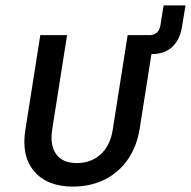

<svg xmlns="http://www.w3.org/2000/svg" viewBox="-20 -680 706 710"><path d="M74 -201 129 -550H228L173 -201Q164 -142 188 -109.5Q212 -77 264 -77Q317 -77 352.5 -109.5Q388 -142 397 -201L452 -550H532Q566 -550 573 -585L585 -660H666L653 -581Q646 -535 618 -507.5Q590 -480 540 -480L496 -201Q485 -136 451.5 -88.5Q418 -41 366 -15.5Q314 10 250 10Q154 10 106 -47Q58 -104 74 -201Z"/></svg>

Font: JetBrains Mono NL Medium
Style: Italic
Weight: 500
Italic angle: -9°
Monospace: yes
Designer: Philipp Nurullin, Konstantin Bulenkov
Foundry: JetBrains
Version: Version 2.305; ttfautohint (v1.8.4.7-5d5b)